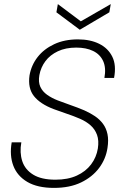

<svg xmlns="http://www.w3.org/2000/svg" viewBox="-20 -904 604 936"><path d="M243 12Q163 12 113.5 -17Q64 -46 45 -96Q26 -146 37 -210H84Q75 -160 88.5 -118.5Q102 -77 142 -52.5Q182 -28 250 -28Q311 -28 354.5 -48Q398 -68 424 -102.5Q450 -137 457 -180Q463 -219 453 -246.5Q443 -274 421.5 -293Q400 -312 370 -325Q340 -338 307 -349Q274 -360 242 -372Q176 -397 145.5 -435.5Q115 -474 124 -537Q133 -587 163.5 -626Q194 -665 244 -688.5Q294 -712 360 -712Q420 -712 463.5 -690.5Q507 -669 527.5 -627.5Q548 -586 536 -524H489Q498 -573 483 -606Q468 -639 434 -655.5Q400 -672 352 -672Q300 -672 262 -654Q224 -636 201.5 -606Q179 -576 172 -538Q166 -504 176.5 -481Q187 -458 209.5 -442Q232 -426 261.5 -414.5Q291 -403 324.5 -391.5Q358 -380 391 -366Q420 -353 443 -337.5Q466 -322 482 -300.5Q498 -279 504 -250Q510 -221 504 -183Q496 -129 463 -85Q430 -41 375 -14.5Q320 12 243 12ZM520 -884 513 -844 369 -759 255 -844 262 -884 374 -800Z"/></svg>

Font: DM Sans 10pt ExtraLight
Style: Italic
Weight: 250
Italic angle: -10°
Version: Version 4.004;gftools[0.9.30]